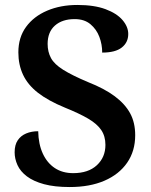

<svg xmlns="http://www.w3.org/2000/svg" viewBox="-20 -744 607 774"><path d="M261 10Q200 10 157.5 -1.5Q115 -13 88.5 -33Q62 -53 50.5 -78.5Q39 -104 39 -130Q39 -160 51.5 -178.5Q64 -197 85.5 -206Q107 -215 134 -215Q135 -163 152.5 -125Q170 -87 201 -66.5Q232 -46 275 -46Q336 -46 370.5 -78Q405 -110 405 -160Q405 -195 388 -220Q371 -245 335 -266Q299 -287 242 -310Q174 -338 133 -370Q92 -402 73 -442.5Q54 -483 54 -533Q54 -593 85 -635.5Q116 -678 170 -701Q224 -724 292 -724Q360 -724 405.5 -707Q451 -690 474 -663Q497 -636 497 -607Q497 -573 471 -552.5Q445 -532 392 -532Q392 -565 380.5 -595.5Q369 -626 344.5 -646.5Q320 -667 281 -667Q231 -667 201.5 -641Q172 -615 172 -567Q172 -535 185.5 -510Q199 -485 235 -462.5Q271 -440 335 -413Q401 -387 442.5 -356Q484 -325 504.5 -287.5Q525 -250 525 -199Q525 -135 492.5 -88Q460 -41 401 -15.5Q342 10 261 10Z"/></svg>

Font: Noto Rashi Hebrew SemiBold
Style: Regular
Weight: 600
Version: Version 1.006